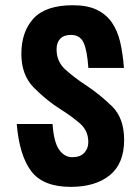

<svg xmlns="http://www.w3.org/2000/svg" viewBox="-20 -718 539 748"><path d="M45.2 -234.8Q55.6 -111.8 101.8 -50.9Q148 10 255.6 10Q351.6 10 407.6 -35.3Q463.6 -80.6 463.6 -173Q463.6 -258 416.2 -304.1Q368.8 -350.2 315.4 -385.6Q270 -415.2 235.2 -446.5Q200.4 -477.8 200.4 -525.6Q200.4 -552 214.5 -567Q228.6 -582 256.6 -582Q291.8 -582 305.8 -551.4Q319.8 -520.8 324.2 -453.4H462.8Q458.8 -508 448.5 -553Q438.2 -598 416 -630.1Q393.8 -662.2 357.2 -679.9Q320.6 -697.6 264 -697.6Q158.2 -697.6 110.7 -646.1Q63.2 -594.6 63.2 -507.8Q63.2 -425.8 111.8 -376.6Q160.4 -327.4 214.4 -293.2Q257.6 -266.2 290.8 -237.7Q324 -209.2 324 -164.2Q324 -139.4 308.3 -122.5Q292.6 -105.6 261.4 -105.6Q230.8 -105.6 210.1 -135.3Q189.4 -165 184.8 -234.8Z"/></svg>

Font: Secuela Light
Style: Regular
Weight: 300
Designer: Fernando Haro
Foundry: deFharo
Version: Version 1.708